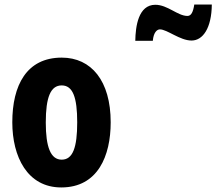

<svg xmlns="http://www.w3.org/2000/svg" viewBox="-20 -813 950 843"><path d="M574 -634H651C654 -670 669 -684 682 -684C714 -684 770 -635 821 -635C871 -635 909 -690 910 -793H833C828 -761 820 -743 803 -743C760 -743 716 -792 662 -792C587 -792 575 -696 574 -634ZM466 -276C466 -458 381 -560 251 -560C97 -560 34 -439 34 -276C34 -125 100 10 249 10C410 10 466 -129 466 -276ZM181 -275C181 -386 202 -438 251 -438C300 -438 319 -385 319 -276C319 -166 300 -112 251 -112C202 -112 181 -168 181 -275Z"/></svg>

Font: Noto Sans Thai Looped ExtraCondensed ExtraBold
Style: Regular
Weight: 800
Width: 2
Designer: Sasikarn Vongin, Ben Mitchell
Foundry: The Fontpad Ltd
Version: Version 1.001